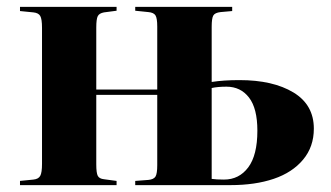

<svg xmlns="http://www.w3.org/2000/svg" viewBox="-20 -538 963 558"><path d="M38.1 0V-12.2L77.1 -16.1Q91.8 -17.6 96.9 -26.9Q102.1 -36.1 102.1 -62V-457Q102.1 -482.9 96.9 -491.7Q91.8 -500.5 77.1 -502L38.1 -505.9V-518.1H318.8V-506.8L282.2 -502Q268.6 -499.5 264.2 -491.2Q259.8 -482.9 259.8 -458V-277.8H437V-460.9Q437 -484.9 431.9 -493.2Q426.8 -501.5 411.1 -502.9L373 -506.8V-518.1H654.8V-505.9L621.1 -502.9Q604.5 -501 599.9 -492.9Q595.2 -484.9 595.2 -460V-299.8Q629.9 -305.2 675.8 -305.2Q773.4 -305.2 832.8 -269.3Q892.1 -233.4 892.1 -164.1Q892.1 -111.3 860.8 -74Q829.6 -36.6 775.6 -18.3Q721.7 0 649.9 0H373V-12.2L411.1 -15.1Q426.8 -16.6 431.9 -24.9Q437 -33.2 437 -58.1V-262.2H259.8V-60.1Q259.8 -35.2 264.2 -26.9Q268.6 -18.6 282.2 -17.1L318.8 -12.2V0ZM630.9 -16.1Q674.8 -16.1 701.4 -51.5Q728 -86.9 728 -158.2Q728 -223.1 703.6 -254.6Q679.2 -286.1 638.2 -286.1Q612.8 -286.1 595.2 -282.2V-18.1Q608.4 -16.1 630.9 -16.1Z"/></svg>

Font: Display Regular
Style: Bold
Weight: 700
Designer: Latin by Veronika Burian and Jose Scaglione. Greek by Irene Vlachou. Cyrillic by Vera Evstafieva.
Foundry: TypeTogether
Version: Version 3.002